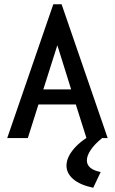

<svg xmlns="http://www.w3.org/2000/svg" viewBox="-20 -650 540 904"><path d="M387 0 337 -158H161L111 0H14L231 -630H270L487 0ZM250 -437 184 -229H315ZM454 160 419 234Q357 221 325 193.5Q293 166 293 130Q293 92 327 51.5Q361 11 425 -24L461 0Q426 28 407.5 55.5Q389 83 389 105Q389 147 454 160Z"/></svg>

Font: Inconsolata SemiBold
Style: Regular
Weight: 600
Monospace: yes
Designer: Raph Levien, Cyreal, Brenton Simpson
Foundry: Raph Levien, Cyreal, Google
Version: Version 3.100; ttfautohint (v1.8.4.7-5d5b)